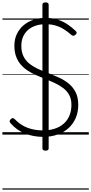

<svg xmlns="http://www.w3.org/2000/svg" viewBox="-20 -1123 761 1602"><path d="M339 19Q300 19 262 12Q224 5 188.5 -9Q153 -23 122.5 -45Q92 -67 68 -95Q60 -105 60.5 -112.5Q61 -120 70 -129Q80 -138 87 -138Q94 -138 107 -125Q134 -97 169 -76.5Q204 -56 247 -45.5Q290 -35 339 -35Q393 -35 437 -49.5Q481 -64 512 -91.5Q543 -119 559.5 -158.5Q576 -198 576 -248Q576 -296 558 -329.5Q540 -363 509 -387Q478 -411 438.5 -429.5Q399 -448 355 -465Q318 -480 280.5 -496.5Q243 -513 211 -534Q179 -555 154 -583.5Q129 -612 114.5 -651Q100 -690 100 -741Q100 -796 120.5 -839Q141 -882 176.5 -912Q212 -942 259 -958Q306 -974 360 -974Q416 -974 462 -959Q508 -944 544.5 -919Q581 -894 611 -865Q620 -857 619.5 -849.5Q619 -842 611 -834Q601 -825 593 -824.5Q585 -824 575 -832Q546 -858 513.5 -878.5Q481 -899 443.5 -910Q406 -921 360 -921Q313 -921 275.5 -908Q238 -895 212 -871.5Q186 -848 172 -815Q158 -782 158 -740Q158 -690 175.5 -654Q193 -618 224 -593Q255 -568 294 -549.5Q333 -531 376 -516Q422 -498 468 -477.5Q514 -457 551 -427.5Q588 -398 610.5 -354.5Q633 -311 633 -248Q633 -188 612 -139Q591 -90 552.5 -54.5Q514 -19 459.5 0Q405 19 339 19ZM360 134Q334 134 334 115V-1084Q334 -1103 360 -1103Q386 -1103 386 -1084V115Q386 134 360 134ZM0 449H721V459H0ZM0 -20H721V0H0ZM0 -505H721V-500H0ZM0 -969H721V-959H0Z"/></svg>

Font: Playwrite IT Trad Guides
Style: Regular
Weight: 400
Designer: Veronika Burian, José Scaglione
Foundry: TypeTogether
Version: Version 1.003